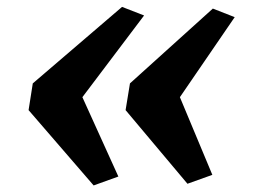

<svg xmlns="http://www.w3.org/2000/svg" viewBox="-20 -586 758 571"><path d="M343 -565.5 408.5 -540 225 -297 332 -61 258.5 -34.5 65 -258.5 77.5 -338ZM613 -560.5 678 -535 515 -297 611.5 -66 537.5 -39.5 353.5 -258.5 366.5 -338Z"/></svg>

Font: Merriweather Light 18pt Black
Style: Italic
Weight: 900
Italic angle: -7.8°
Version: Version 2.101